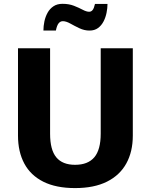

<svg xmlns="http://www.w3.org/2000/svg" viewBox="-20 -960 778 990"><path d="M367.2 9.8Q269 9.8 203.5 -23Q138 -55.8 105.4 -116.6Q72.8 -177.4 72.8 -261.1V-711.1H238.3V-270.3Q238.3 -187.2 270.3 -148.7Q302.2 -110.2 367.2 -110.2Q433.3 -110.2 466.3 -149Q499.3 -187.8 499.3 -270.9V-711.1H664.8V-260.8Q664.8 -177.9 631.3 -117.2Q597.8 -56.4 531.5 -23.3Q465.2 9.8 367.2 9.8ZM203.9 -802.4Q203.9 -825.5 208.9 -849.6Q214 -873.7 225.3 -894.3Q236.7 -914.9 255.7 -927.6Q274.6 -940.3 302.4 -940.3Q335.4 -940.3 361.3 -930.2Q387.1 -920 406.4 -909.7Q425.8 -899.4 439.7 -899.4Q450.1 -899.4 457.4 -908.1Q464.6 -916.8 469.8 -939.8H534.3Q534.3 -918.2 529.4 -894.1Q524.6 -870 513.8 -849.2Q503 -828.4 485.3 -815.4Q467.5 -802.4 441.6 -802.4Q414.7 -802.4 389.5 -814.4Q364.2 -826.4 342.5 -838.6Q320.8 -850.8 303.9 -850.8Q291.2 -850.8 282.4 -840Q273.5 -829.2 268.1 -802.4Z"/></svg>

Font: Comme
Style: Regular
Weight: 400
Designer: Vernon Adams
Foundry: Vernon Adams
Version: Version 1.000;gftools[0.9.27]